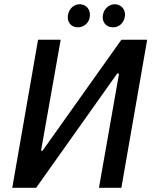

<svg xmlns="http://www.w3.org/2000/svg" viewBox="-20 -888 722 908"><path d="M38 0H151L534 -540H543L448 0H554L676 -700H554L181 -175H174L267 -700H160ZM345 -759C373 -757 402 -777 405 -811C408 -843 389 -866 359 -868C330 -869 304 -846 301 -813C297 -784 316 -760 345 -759ZM511 -759C543 -757 567 -780 571 -813C574 -840 556 -866 525 -868C495 -869 469 -845 466 -812C463 -787 479 -760 511 -759Z"/></svg>

Font: Fixel Text 20240404 Medium
Style: Italic
Weight: 500
Width: 4
Italic angle: -10°
Designer: AlfaBravo + MacPaw
Foundry: Kyrylo Tkachov, Marchela Mozhyna, Serhii Makarenko, Maria Weinstein, Zakhar Kryvoshyya
Version: Version 1.211;Glyphs 3.2 (3225)